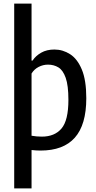

<svg xmlns="http://www.w3.org/2000/svg" viewBox="-20 -828 534 1068"><path d="M59 220V-808H155.5V-491H161Q178.5 -517.5 209.2 -535Q240 -552.5 282.5 -552.5Q329.5 -552.5 370 -526.5Q410.5 -500.5 435.2 -441.2Q460 -382 460 -281.5Q460 -134 396.2 -62.2Q332.5 9.5 205.5 9.5Q182 9.5 155.5 6.5V220ZM212.5 -68Q284 -68 322.2 -113.2Q360.5 -158.5 360.5 -272.5Q360.5 -352.5 345.5 -395Q330.5 -437.5 305 -453Q279.5 -468.5 247 -468.5Q220 -468.5 195 -455.8Q170 -443 155.5 -419V-73Q183 -68 212.5 -68Z"/></svg>

Font: Encode Sans Condensed Condensed Medium
Style: Regular
Weight: 500
Width: 3
Designer: Multiple Designers
Foundry: Impallari Type
Version: Version 3.000; ttfautohint (v1.8.3) -l 8 -r 50 -G 200 -x 14 